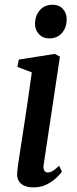

<svg xmlns="http://www.w3.org/2000/svg" viewBox="-20 -782 327 812"><path d="M121.5 10.5Q99 10.5 82.5 3.2Q66 -4 58.2 -18.8Q50.5 -33.5 53 -56Q54.5 -73.5 59.5 -106.5Q64.5 -139.5 71.2 -182.8Q78 -226 85.5 -275.5Q93 -325 100.5 -376.5Q108 -428 114.5 -476L53.5 -499L59.5 -530L211.5 -554L233.5 -542.5L165 -87.5Q162 -69.5 167.2 -61Q172.5 -52.5 181 -52.5Q191.5 -52.5 202.5 -58.8Q213.5 -65 230 -81L242 -56Q235.5 -46.5 219.2 -30.8Q203 -15 178.2 -2.2Q153.5 10.5 121.5 10.5ZM188 -619.5Q161.5 -619.5 144.5 -637.8Q127.5 -656 128 -683.5Q129 -717.5 149.2 -739.8Q169.5 -762 202 -762Q230 -762 246 -744.2Q262 -726.5 262 -700.5Q262 -665.5 242 -642.5Q222 -619.5 188 -619.5Z"/></svg>

Font: Merriweather 48pt Medium
Style: Italic
Weight: 500
Italic angle: -7.8°
Version: Version 2.101